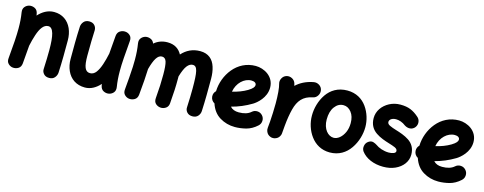

<svg xmlns="http://www.w3.org/2000/svg" viewBox="-28 -1183 4732 1877"><g transform="rotate(15 2338.5 -244.5)"><path d="M38.1 -10.7C35.6 13.2 41.5 31.7 55.2 44.9C68.8 58.1 84.5 65.9 102.5 67.4C121.6 69.3 139.6 64.9 156.7 54.7C173.8 43.9 183.1 26.9 185.5 2.9C191.9 -67.9 197.3 -127.9 200.7 -180.7C209 -221.2 219.2 -258.8 231 -294.4C254.4 -365.2 286.6 -414.1 333 -414.1C384.3 -414.1 402.3 -335.9 402.3 -189.9C402.3 -133.8 400.4 -71.3 397 1C395.5 20 401.4 36.6 414.6 51.3C427.2 65.9 445.8 73.2 470.2 73.2C493.7 73.2 511.7 65.9 524.9 50.8C538.1 35.6 544.9 18.6 546.4 0.5C552.2 -109.4 552.2 -223.1 552.2 -328.1C552.2 -372.1 544.4 -411.6 528.8 -447.3C497.1 -517.6 436.5 -562.5 352.1 -562.5C289.6 -562.5 236.8 -530.8 193.8 -483.9C193.4 -489.3 192.4 -495.1 191.4 -500.5C187 -525.4 175.8 -543 156.7 -552.2C137.7 -561.5 118.2 -563.5 99.1 -559.1C82.5 -554.7 68.4 -545.9 57.1 -532.2C45.4 -518.1 41.5 -500 44.9 -477.5C53.2 -426.3 57.1 -377.9 57.1 -315.9C57.1 -243.2 51.3 -149.9 38.1 -10.7Z M1139.6 -478.5C1142.1 -502.4 1136.2 -521.5 1122.6 -534.7C1108.9 -547.9 1093.3 -555.2 1075.2 -556.6C1056.2 -558.6 1038.6 -554.2 1021.5 -543.9C1004.4 -533.2 994.6 -516.1 992.2 -492.2C985.8 -421.4 980.5 -361.3 977.1 -308.6C968.8 -268.1 958.5 -230.5 946.8 -194.8C935.1 -159.2 920.9 -130.4 904.8 -108.4C888.2 -86.4 868.2 -75.2 844.7 -75.2C793.5 -75.2 775.4 -123 775.4 -234.4C775.4 -356.9 777.8 -417 780.8 -489.7C781.7 -508.8 775.9 -525.9 763.2 -540.5C750.5 -555.2 731.9 -562.5 707.5 -562.5C684.1 -562.5 666 -555.2 652.8 -540C639.6 -524.9 632.8 -507.8 631.3 -489.7C625.5 -379.9 625.5 -266.1 625.5 -161.1C625.5 -117.7 633.3 -78.1 649.4 -42.5C681.2 28.3 743.2 73.2 831.5 73.2C891.6 73.2 942.4 42.5 983.9 -3.9C984.4 1 985.4 5.9 986.3 11.2C990.7 36.1 1002.4 53.7 1021.5 63C1040.5 72.3 1059.6 74.2 1078.6 69.8C1095.7 65.4 1109.9 56.6 1121.1 43C1132.3 28.8 1136.2 10.7 1132.8 -11.7C1124.5 -64 1120.6 -112.3 1120.6 -173.3C1120.6 -210 1122.1 -252.9 1125.5 -301.3C1128.4 -349.6 1133.3 -408.7 1139.6 -478.5Z M1215.8 -10.7C1213.4 13.2 1219.2 31.7 1232.9 44.9C1246.6 58.1 1262.2 65.9 1280.3 67.4C1299.3 69.3 1317.4 64.9 1334.5 54.7C1351.6 43.9 1360.8 26.9 1363.3 2.9C1373.5 -106.9 1380.4 -190.9 1382.3 -261.2C1409.7 -362.3 1439.5 -414.6 1482.9 -414.6C1505.9 -414.6 1521 -401.9 1528.8 -376.5C1536.6 -350.6 1540.5 -307.1 1540.5 -246.1C1540.5 -160.2 1538.1 -123.5 1529.3 -5.4C1527.3 19 1533.7 37.6 1547.9 50.3C1562 63 1578.6 69.8 1597.2 71.3C1615.7 72.8 1633.3 67.9 1649.9 57.1C1666.5 45.9 1675.8 28.8 1677.2 5.4C1686.5 -117.7 1689 -155.3 1689 -246.1V-269C1705.1 -322.8 1721.7 -360.4 1738.8 -381.8C1755.9 -403.3 1774.4 -414.1 1795.4 -414.1C1842.8 -414.1 1852.5 -356.9 1852.5 -189.9C1852.5 -133.8 1850.6 -71.3 1847.2 1C1845.7 20 1851.6 36.6 1864.7 51.3C1877.9 65.9 1896.5 73.2 1920.4 73.2C1943.8 73.2 1962.4 65.9 1975.6 50.8C1988.8 35.6 1995.6 19 1996.6 0.5C2002.4 -109.4 2002.4 -223.1 2002.4 -328.1C2002.4 -371.6 1997.1 -411.1 1985.8 -446.8C1963.9 -517.1 1915 -562.5 1831.1 -562.5C1754.9 -562.5 1693.8 -531.7 1646.5 -479C1618.7 -530.3 1572.8 -563 1500.5 -563C1445.8 -563 1401.4 -544.9 1365.7 -514.2C1358.9 -533.7 1346.7 -546.9 1329.1 -554.2C1311.5 -561.5 1293.9 -563 1276.9 -559.1C1260.3 -554.7 1246.1 -545.9 1234.9 -532.2C1223.1 -518.1 1219.2 -500 1222.7 -477.5C1231 -426.3 1234.9 -377.9 1234.9 -315.9C1234.9 -293.9 1234.4 -269.5 1233.4 -243.7C1232.4 -238.8 1231.9 -233.9 1232.4 -229C1230 -172.9 1224.1 -100.1 1215.8 -10.7Z M2568.8 -8.8C2584 -22.5 2592.3 -39.6 2593.3 -60.5C2594.2 -81.1 2587.9 -98.6 2574.2 -113.8C2560.5 -128.9 2543.5 -137.2 2522.9 -138.2C2502.4 -139.2 2484.4 -132.8 2469.2 -119.1C2441.4 -94.2 2400.9 -81.5 2347.7 -81.5C2309.1 -81.5 2280.3 -92.8 2260.3 -115.7C2330.6 -133.8 2397.9 -162.1 2462.4 -200.7C2498 -222.2 2582.5 -291 2582.5 -393.1C2582.5 -508.3 2476.1 -563 2393.1 -563C2298.8 -563 2221.7 -521 2167.5 -455.6C2113.3 -390.1 2083 -306.2 2080.6 -224.1C2063.5 -208 2056.2 -188 2057.6 -165C2059.1 -138.2 2075.2 -116.2 2096.7 -104.5C2115.7 -46.4 2148.4 -2.9 2194.3 24.9C2240.2 52.7 2291.5 66.9 2347.7 66.9C2384.3 66.9 2421.9 62 2460.4 52.2C2499 42 2535.2 22 2568.8 -8.8ZM2388.7 -414.6C2419.4 -414.6 2438.5 -401.9 2438.5 -380.9C2438.5 -363.8 2425.3 -344.2 2380.9 -317.4C2337.9 -292 2288.1 -272.9 2231.9 -259.8C2246.6 -350.6 2316.4 -414.6 2388.7 -414.6Z M2728.5 74.2C2741.2 75.7 2753.4 73.7 2765.1 68.4C2784.7 60.1 2798.3 45.9 2805.7 25.9C2808.1 20 2809.6 13.7 2810.1 7.3C2812.5 -17.1 2814.9 -43.5 2816.9 -72.3C2823.2 -138.7 2832.5 -195.3 2844.7 -242.7C2868.7 -336.4 2915.5 -392.6 3009.3 -410.6C3029.3 -414.1 3045.4 -424.8 3056.6 -442.4C3067.9 -459.5 3071.8 -478 3068.4 -498C3064.9 -518.1 3054.2 -534.2 3037.1 -545.4C3019.5 -556.6 3001 -560.5 2981 -557.1C2905.3 -543 2849.1 -512.7 2806.2 -472.2C2804.7 -480.5 2802.7 -488.3 2800.3 -495.6C2794.9 -514.6 2782.7 -529.3 2764.6 -539.1C2746.1 -548.8 2727.1 -550.8 2708 -545.4C2689 -540 2674.3 -527.8 2664.6 -509.8C2654.3 -491.2 2652.3 -472.2 2657.7 -453.1C2663.1 -436.5 2667 -410.2 2670.4 -374.5C2673.3 -338.9 2674.8 -300.3 2674.8 -259.8C2674.8 -197.3 2671.4 -130.4 2667.5 -73.2C2665.5 -53.7 2664.1 -33.7 2662.1 -14.6C2662.1 -12.2 2662.1 -9.8 2661.6 -7.3C2660.2 5.4 2662.1 17.6 2667.5 29.3C2675.8 48.8 2689.9 62.5 2710 69.8C2715.8 72.3 2722.2 73.7 2728.5 74.2Z M3320.8 -563C3225.6 -563 3157.2 -519.5 3112.8 -455.1C3068.4 -390.1 3047.4 -310.1 3047.4 -237.3C3047.4 -165 3070.3 -89.8 3114.3 -31.2C3158.2 27.8 3223.1 66.9 3307.6 66.9C3398.9 66.9 3467.8 22.9 3513.2 -43C3558.6 -108.4 3581.5 -189 3581.5 -262.7C3581.5 -329.6 3560.5 -403.8 3517.6 -463.4C3474.6 -522.9 3409.2 -563 3320.8 -563ZM3320.8 -414.6C3351.6 -414.6 3378.4 -400.4 3400.4 -372.6C3422.4 -344.7 3433.1 -308.1 3433.1 -262.7C3433.1 -228 3426.8 -196.8 3414.6 -169.4C3389.6 -114.7 3348.6 -81.5 3307.6 -81.5C3252 -81.5 3196.8 -139.6 3196.8 -237.3C3196.8 -291.5 3208.5 -334.5 3232.4 -366.7C3255.9 -398.4 3285.2 -414.6 3320.8 -414.6Z M4055.2 -390.1C4067.4 -406.2 4072.8 -424.3 4070.3 -444.8C4067.9 -464.8 4058.6 -481.4 4042.5 -494.1C4016.6 -517.1 3989.3 -534.7 3960.9 -546.4C3932.6 -558.1 3897.9 -564 3857.4 -564C3817.4 -564 3780.8 -555.2 3747.1 -537.6C3680.2 -502.4 3636.7 -440.9 3636.7 -370.1C3636.7 -301.8 3666 -257.8 3709 -228.5C3751.5 -199.2 3802.2 -182.6 3845.2 -169.4C3870.1 -162.1 3891.1 -154.8 3909.2 -147C3926.8 -138.7 3935.5 -127.9 3935.5 -114.3C3935.5 -103.5 3928.7 -95.2 3914.6 -89.8C3900.4 -84.5 3884.3 -81.5 3865.7 -81.5C3812.5 -81.5 3761.7 -101.1 3732.4 -123C3722.2 -129.9 3710 -135.7 3694.8 -140.6C3679.7 -145 3663.6 -142.1 3647 -130.9C3629.9 -119.6 3619.6 -104 3615.7 -83.5C3611.3 -63 3614.7 -44.4 3626 -27.8C3670.9 32.2 3752.9 66.9 3848.1 66.9C3893.1 66.9 3933.6 59.1 3969.2 43C4040.5 10.7 4085 -47.9 4085 -117.7C4085 -183.6 4056.2 -226.6 4014.2 -254.9C3972.2 -283.2 3921.9 -299.3 3878.9 -312.5C3853.5 -319.8 3831.5 -328.1 3813.5 -336.4C3794.9 -344.7 3785.6 -356 3785.6 -370.1C3785.6 -395.5 3813 -414.6 3852.1 -414.6C3883.3 -414.6 3919.9 -402.8 3951.7 -377.4C3988.8 -354.5 4030.3 -358.4 4055.2 -390.1Z M4627 -8.8C4642.1 -22.5 4650.4 -39.6 4651.4 -60.5C4652.3 -81.1 4646 -98.6 4632.3 -113.8C4618.7 -128.9 4601.6 -137.2 4581.1 -138.2C4560.5 -139.2 4542.5 -132.8 4527.3 -119.1C4499.5 -94.2 4459 -81.5 4405.8 -81.5C4367.2 -81.5 4338.4 -92.8 4318.4 -115.7C4388.7 -133.8 4456.1 -162.1 4520.5 -200.7C4556.2 -222.2 4640.6 -291 4640.6 -393.1C4640.6 -508.3 4534.2 -563 4451.2 -563C4356.9 -563 4279.8 -521 4225.6 -455.6C4171.4 -390.1 4141.1 -306.2 4138.7 -224.1C4121.6 -208 4114.3 -188 4115.7 -165C4117.2 -138.2 4133.3 -116.2 4154.8 -104.5C4173.8 -46.4 4206.5 -2.9 4252.4 24.9C4298.3 52.7 4349.6 66.9 4405.8 66.9C4442.4 66.9 4480 62 4518.6 52.2C4557.1 42 4593.3 22 4627 -8.8ZM4446.8 -414.6C4477.5 -414.6 4496.6 -401.9 4496.6 -380.9C4496.6 -363.8 4483.4 -344.2 4439 -317.4C4396 -292 4346.2 -272.9 4290 -259.8C4304.7 -350.6 4374.5 -414.6 4446.8 -414.6Z"/></g></svg>

Font: Mikhak ExtraBold
Style: Regular
Weight: 800
Designer: Amin Abedi
Version: Version 3.2